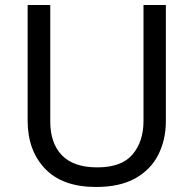

<svg xmlns="http://www.w3.org/2000/svg" viewBox="-20 -734 771 764"><path d="M640 -252Q640 -178 610 -118.5Q580 -59 518.5 -24.5Q457 10 362 10Q229 10 159.5 -62.5Q90 -135 90 -254V-714H180V-251Q180 -164 226.5 -116Q273 -68 367 -68Q464 -68 507.5 -119.5Q551 -171 551 -252V-714H640Z"/></svg>

Font: Noto Kufi Arabic
Style: Regular
Weight: 400
Designer: Monotype Design Team, David Williams, Khaled Hosny
Foundry: Google LLC
Version: Version 2.109; ttfautohint (v1.8.4.7-5d5b)